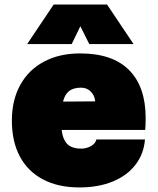

<svg xmlns="http://www.w3.org/2000/svg" viewBox="-20 -809 690 841"><path d="M32 -281Q32 -370 68.5 -436.5Q105 -503 172.5 -539Q240 -575 331 -575Q473 -575 545.5 -502Q618 -429 618 -292Q618 -258 616 -240H250Q255 -198 275 -178Q295 -158 336 -158Q359 -158 379 -169.5Q399 -181 402 -198H615Q610 -135 573.5 -87.5Q537 -40 474 -14Q411 12 328 12Q235 12 168.5 -23Q102 -58 67 -123.5Q32 -189 32 -281ZM397 -365Q395 -390 378 -407.5Q361 -425 335 -425Q302 -425 283 -410.5Q264 -396 256 -364ZM215 -789H449L565 -616H371L332 -694L294 -616H99Z"/></svg>

Font: Azeret Mono Black
Style: Regular
Weight: 900
Designer: Martin Vácha
Foundry: Displaay
Version: Version 1.000; Glyphs 3.0.3, build 3074